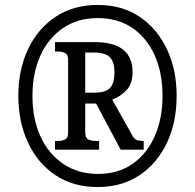

<svg xmlns="http://www.w3.org/2000/svg" viewBox="-20 -745 787 775"><path d="M374 10Q275 10 203 -38.5Q131 -87 92.5 -170.5Q54 -254 54 -358Q54 -463 93 -546Q132 -629 204 -677Q276 -725 374 -725Q473 -725 544 -677Q615 -629 654 -546Q693 -463 693 -358Q693 -252 654 -169Q615 -86 543.5 -38Q472 10 374 10ZM376 -43Q457 -43 515 -83.5Q573 -124 604.5 -195Q636 -266 636 -358Q636 -451 604.5 -521.5Q573 -592 514.5 -632Q456 -672 375 -672Q293 -672 234 -631.5Q175 -591 143 -520.5Q111 -450 111 -358Q111 -265 143.5 -194Q176 -123 236 -83Q296 -43 376 -43ZM202 -141V-176H213Q230 -176 242.5 -182Q255 -188 255 -211V-502Q255 -525 242.5 -531Q230 -537 213 -537H202V-575H362Q515 -575 515 -454Q515 -406 489.5 -380Q464 -354 433 -343L512 -202Q520 -186 529.5 -181Q539 -176 560 -176V-141H467L368 -327H324V-211Q324 -188 337 -182Q350 -176 367 -176H380V-141ZM361 -371Q408 -371 425 -391Q442 -411 442 -453Q442 -496 423 -514.5Q404 -533 358 -533H324V-371Z"/></svg>

Font: Noto Serif Hebrew Condensed Black
Style: Regular
Weight: 900
Width: 3
Designer: Monotype Design Team
Foundry: Monotype Imaging Inc.
Version: Version 2.004; ttfautohint (v1.8.4.7-5d5b)